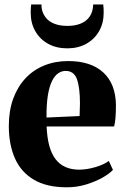

<svg xmlns="http://www.w3.org/2000/svg" viewBox="-20 -806 545 838"><path d="M272 11.5Q183.5 11.5 127.5 -21.8Q71.5 -55 45 -115.2Q18.5 -175.5 18.5 -256Q18.5 -322.5 37.5 -374.8Q56.5 -427 91 -464Q125.5 -501 173 -520.2Q220.5 -539.5 277.5 -539.5Q376.5 -539.5 430.5 -490Q484.5 -440.5 486 -348.5Q486 -315 484 -291.5Q482 -268 478 -254H183.5Q185.5 -205 195.2 -169.5Q205 -134 222.8 -111Q240.5 -88 266.2 -76.8Q292 -65.5 325.5 -65.5Q358.5 -65.5 396 -76.5Q433.5 -87.5 455 -103.5L473 -64.5Q458.5 -48.5 427.8 -31Q397 -13.5 356.5 -1Q316 11.5 272 11.5ZM183 -293 327.5 -299.5Q328 -314 328.2 -327Q328.5 -340 329 -354.5Q329 -423 316 -459.8Q303 -496.5 266.5 -496.5Q249 -496.5 233.8 -486Q218.5 -475.5 206.8 -451.8Q195 -428 188.8 -389Q182.5 -350 183 -293ZM274 -595Q225.5 -595 189.8 -615Q154 -635 134 -670Q114 -705 114 -750.5Q114 -761 114.5 -770Q115 -779 116 -786.5H161Q161 -782 161.2 -776.2Q161.5 -770.5 163 -764Q168 -743 181.8 -726.8Q195.5 -710.5 218.8 -701.8Q242 -693 274 -693Q306 -693 329 -701.8Q352 -710.5 365.8 -726.5Q379.5 -742.5 384 -764Q385.5 -770.5 386 -776.2Q386.5 -782 386.5 -786.5H430.5Q431.5 -779 432 -770.2Q432.5 -761.5 432.5 -751Q432.5 -705 412.5 -670Q392.5 -635 356.8 -615Q321 -595 274 -595Z"/></svg>

Font: Merriweather 96pt ExtraBold
Style: Regular
Weight: 800
Version: Version 2.100